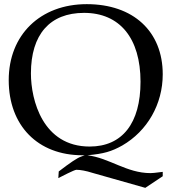

<svg xmlns="http://www.w3.org/2000/svg" viewBox="-20 -729 825 925"><path d="M401 19C480 12 517 1 569 -28C690 -98 764 -227 764 -371C764 -578 622 -709 398 -709C174 -709 22 -561 22 -343C22 -124 162 19 377 19H388L372 25C353 31 319 54 263 97L261 129C273 123 338 89 348 89C367 89 395 94 426 104L680 176L764 120V99C725 104 714 105 705 105C590 105 507 32 401 19ZM129 -375C129 -563 220 -667 385 -667C557 -667 657 -545 657 -335C657 -135 569 -23 412 -23C186 -23 129 -247 129 -375Z"/></svg>

Font: Asana Math
Style: Regular
Weight: 400
Version: Version 000.958